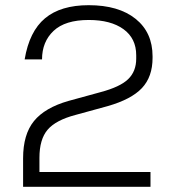

<svg xmlns="http://www.w3.org/2000/svg" viewBox="-20 -720 671 740"><path d="M69 0V-110Q69 -202 111 -253.5Q153 -305 244 -331L368 -365Q443 -385 474 -415Q505 -445 505 -494V-507Q505 -572 456 -607.5Q407 -643 322 -643Q231 -643 186.5 -601Q142 -559 142 -491H75Q93 -599 153.5 -649.5Q214 -700 322 -700Q437 -700 502.5 -647.5Q568 -595 568 -503V-497Q568 -424 527 -380.5Q486 -337 395 -311L271 -277Q195 -257 163.5 -220Q132 -183 132 -112V-29L98 -57H560V0Z"/></svg>

Font: Mozilla Text ExtraLight
Style: Regular
Weight: 200
Designer: Studio DRAMA
Foundry: Studio DRAMA
Version: Version 1.000